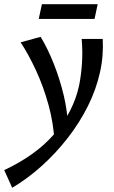

<svg xmlns="http://www.w3.org/2000/svg" viewBox="-74 -603 541 912"><path d="M-16 289 -54 205Q17 172 77 129.5Q137 87 182 35.5Q227 -16 257.5 -74.5Q288 -133 302 -198Q312 -249 315.5 -304Q319 -359 314 -418H414Q416 -379 413 -339.5Q410 -300 401 -260Q383 -178 343.5 -99Q304 -20 248 52Q192 124 125 184.5Q58 245 -16 289ZM185 72Q180 -20 156 -106.5Q132 -193 97 -268.5Q62 -344 24 -402L119 -428Q153 -372 181.5 -300Q210 -228 228.5 -151Q247 -74 249 1ZM110 -513 125 -583H390L375 -513Z"/></svg>

Font: Ysabeau Office SemiBold
Style: Italic
Weight: 600
Italic angle: -12°
Designer: Christian Thalmann (Catharsis Fonts)
Version: Version 2.001;gftools[0.9.30]; featfreeze: tnum,lnum,ss02